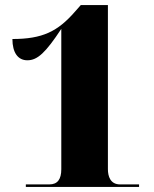

<svg xmlns="http://www.w3.org/2000/svg" viewBox="-20 -738 609 758"><path d="M82 0H529V-10H454C415 -10 406 -43 406 -70V-718H299L276 -692C208 -614 148 -584 29 -584C29 -530 51 -500 88 -500C128 -500 160 -530 222 -624V-70C222 -30 207 -10 175 -10H82Z"/></svg>

Font: Noto Serif Display Black
Style: Regular
Weight: 900
Designer: Monotype Design Team
Foundry: Monotype Imaging Inc.
Version: Version 2.009